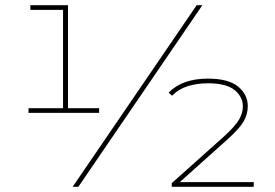

<svg xmlns="http://www.w3.org/2000/svg" viewBox="-20 -720 1060 740"><path d="M90 -285V-303H232L223 -294V-691L232 -682H97V-700H242V-294L233 -303H362V-285ZM260 0 738 -700H760L282 0ZM642 0V-14L842 -193Q886 -233 901 -258.5Q916 -284 916 -310Q916 -347 884 -373Q852 -399 781 -399Q738 -399 702.5 -387.5Q667 -376 643 -351L630 -363Q656 -390 694 -403.5Q732 -417 781 -417Q861 -417 898 -386Q935 -355 935 -311Q935 -280 919 -252Q903 -224 856 -182L665 -11L654 -18H958V0Z"/></svg>

Font: Montserrat Thin Thin
Style: Regular
Weight: 250
Version: Version 9.000